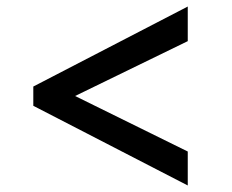

<svg xmlns="http://www.w3.org/2000/svg" viewBox="-20 -595 709 588"><path d="M555 -469 210 -301 555 -131V-27L82 -271V-330L555 -575Z"/></svg>

Font: Koeln Type Serif
Style: Bold
Weight: 700
Designer: Eben Sorkin
Foundry: Eben Sorkin
Version: Version 2.002